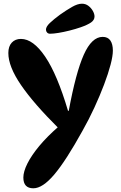

<svg xmlns="http://www.w3.org/2000/svg" viewBox="-20 -817 654 1036"><path d="M160 199Q106 199 106 141Q106 109 128 65Q150 21 192.5 -30Q235 -81 296 -134L295 -126Q162 -258 93.5 -358Q25 -458 25 -531Q25 -567 43.5 -587Q62 -607 93 -607Q159 -607 224 -511Q289 -415 347 -219H351Q389 -425 432 -521.5Q475 -618 534 -618Q562 -618 575.5 -598.5Q589 -579 589 -544Q589 -515 576.5 -467.5Q564 -420 541.5 -360.5Q519 -301 489.5 -237Q460 -173 425 -111Q336 50 273 124.5Q210 199 160 199ZM228 -657Q228 -673 249 -693Q270 -713 304 -738Q338 -762 368.5 -779.5Q399 -797 422 -797Q442 -797 457 -785.5Q472 -774 481 -758Q490 -742 490 -728Q490 -709 471.5 -696Q453 -683 416 -670Q387 -660 355 -652Q323 -644 295.5 -639.5Q268 -635 250 -635Q240 -635 234 -641.5Q228 -648 228 -657Z"/></svg>

Font: DynaPuff
Style: Regular
Weight: 400
Designer: Toshi Omagari, Jennifer Daniel
Foundry: Google Fonts
Version: Version 2.000